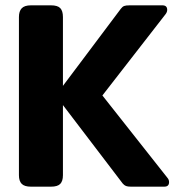

<svg xmlns="http://www.w3.org/2000/svg" viewBox="-20 -700 687 720"><path d="M614 -17Q614 0 596 0H471Q459 0 452.5 -2.5Q446 -5 440 -12L219 -302L216 -306V-43Q216 -21 206 -10.5Q196 0 171 0H96Q72 0 61.5 -10.5Q51 -21 51 -43V-636Q51 -658 61.5 -669Q72 -680 96 -680H171Q196 -680 206 -669.5Q216 -659 216 -636V-378L219 -382L433 -667Q439 -675 445.5 -677.5Q452 -680 466 -680H589Q607 -680 607 -663Q607 -655 601 -647L364 -342L608 -33Q614 -26 614 -17Z"/></svg>

Font: Mitr Medium
Style: Regular
Weight: 500
Designer: Thanarat Vachiruckul
Foundry: Cadson Demak
Version: Version 1.003